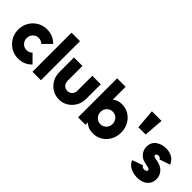

<svg xmlns="http://www.w3.org/2000/svg" viewBox="100 -1569 2434 2434"><g transform="rotate(45 1317.0 -352.0)"><path d="M283 -512Q175 -512 99 -436Q24 -359 24 -250Q24 -141 99 -65Q175 12 283 12Q391 12 466 -65L360 -172Q328 -140 283 -140Q238 -140 207 -172Q176 -204 176 -250Q176 -296 207 -328Q238 -360 283 -360Q328 -360 360 -328L466 -435Q391 -512 283 -512Z M530 -700V0H682V-700Z M774 -500V-242Q774 -133 844 -61Q914 12 1015 12Q1115 12 1185 -61Q1255 -133 1255 -242V-500H1103V-235Q1103 -192 1078 -166Q1053 -140 1015 -140Q977 -140 951 -166Q926 -192 926 -235V-500Z M1608 -362Q1654 -362 1686 -330Q1717 -297 1717 -250Q1717 -203 1686 -171Q1654 -138 1608 -138Q1562 -138 1531 -171Q1515 -187 1507.5 -207Q1500 -227 1500 -250Q1500 -274 1507.5 -293.5Q1515 -313 1531 -330Q1562 -362 1608 -362ZM1622 -512Q1562 -512 1518 -482Q1513 -479 1508.5 -476Q1504 -473 1500 -469V-700H1348V0H1481V-42Q1484 -38 1488 -35Q1492 -32 1495 -30Q1545 12 1622 12Q1729 12 1800 -64Q1871 -140 1871 -250Q1871 -360 1800 -436Q1729 -512 1622 -512Z M1955 -716 1977 -452H2107L2128 -716Z M2597 -401Q2575 -455 2530 -483Q2483 -513 2411 -512Q2335 -511 2279 -470Q2223 -427 2223 -350Q2224 -290 2261 -248Q2278 -226 2304.5 -211.5Q2331 -197 2365 -191Q2371 -189 2377.5 -187.5Q2384 -186 2391 -185Q2449 -175 2451 -156Q2451 -142 2440 -133Q2429 -124 2406 -124Q2373 -124 2360 -153L2216 -101Q2237 -46 2291 -18Q2345 11 2413 12Q2493 12 2541 -22Q2605 -67 2605 -148Q2605 -225 2546 -275Q2509 -306 2452 -317Q2447 -318 2439.5 -319.5Q2432 -321 2421 -322Q2377 -328 2375 -349Q2375 -361 2385 -370Q2396 -379 2414 -379Q2428 -379 2439 -372Q2450 -365 2455 -352Z"/></g></svg>

Font: Unageo
Style: ExtraBold
Weight: 800
Designer: Richard Sepsi
Foundry: Richard Sepsi
Version: Version 2.000